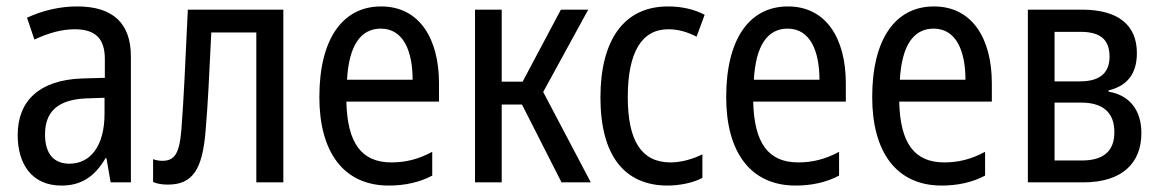

<svg xmlns="http://www.w3.org/2000/svg" viewBox="-20 -567 3607 597"><path d="M171 10C232 10 274 -17 308 -75H311L324 0H387V-391C387 -495 331 -547 220 -547C167 -547 114 -535 64 -512L87 -444C132 -465 173 -476 212 -476C276 -476 306 -448 306 -383V-325L234 -323C104 -318 35 -255 35 -147C35 -57 79 10 171 10ZM196 -58C148 -58 120 -88 120 -149C120 -220 160 -257 247 -261L305 -263V-213C305 -113 261 -58 196 -58Z M502 7C579 7 609 -40 619 -157C627 -250 630 -325 637 -466H777V0H861V-537H564C555 -348 552 -270 544 -164C538 -88 522 -67 485 -67C476 -67 468 -68 456 -72V-1C470 5 486 7 502 7Z M1189 10C1238 10 1285 0 1324 -21V-95C1280 -71 1239 -62 1197 -62C1104 -62 1060 -122 1057 -251H1345V-308C1345 -447 1284 -547 1165 -547C1046 -547 973 -447 973 -265C973 -96 1047 10 1189 10ZM1059 -319C1065 -425 1101 -478 1164 -478C1235 -478 1263 -407 1263 -319Z M1457 0H1540V-242H1603L1726 0H1817L1669 -281L1809 -537H1724L1605 -313H1540V-537H1457Z M2056 10C2091 10 2135 2 2164 -14V-87C2131 -71 2096 -62 2065 -62C1974 -62 1932 -130 1932 -265C1932 -404 1975 -476 2058 -476C2089 -476 2116 -468 2146 -453L2171 -521C2139 -538 2100 -547 2057 -547C1919 -547 1847 -441 1847 -264C1847 -83 1922 10 2056 10Z M2454 10C2503 10 2550 0 2589 -21V-95C2545 -71 2504 -62 2462 -62C2369 -62 2325 -122 2322 -251H2610V-308C2610 -447 2549 -547 2430 -547C2311 -547 2238 -447 2238 -265C2238 -96 2312 10 2454 10ZM2324 -319C2330 -425 2366 -478 2429 -478C2500 -478 2528 -407 2528 -319Z M2908 10C2957 10 3004 0 3043 -21V-95C2999 -71 2958 -62 2916 -62C2823 -62 2779 -122 2776 -251H3064V-308C3064 -447 3003 -547 2884 -547C2765 -547 2692 -447 2692 -265C2692 -96 2766 10 2908 10ZM2778 -319C2784 -425 2820 -478 2883 -478C2954 -478 2982 -407 2982 -319Z M3176 0H3349C3469 0 3529 -60 3529 -153C3529 -225 3492 -271 3427 -282V-286C3486 -300 3515 -339 3515 -402C3515 -490 3456 -537 3344 -537H3176ZM3259 -314V-468H3340C3401 -468 3430 -444 3430 -391C3430 -341 3401 -314 3338 -314ZM3259 -68V-248H3341C3410 -248 3445 -217 3445 -156C3445 -97 3411 -68 3344 -68Z"/></svg>

Font: Noto Sans Condensed
Style: Regular
Weight: 400
Width: 3
Designer: Monotype Design Team
Foundry: Monotype Imaging Inc.
Version: Version 2.013